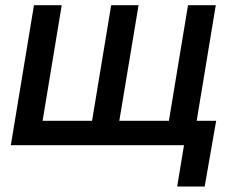

<svg xmlns="http://www.w3.org/2000/svg" viewBox="-20 -549 873 726"><path d="M108.4 -529.3H213.4L141.1 -92.3H328.1L400.4 -529.3H503.9L431.2 -92.3H618.7L690.9 -529.3H795.9L708.5 0H21ZM649.9 156.2 675.8 0H637.7L652.8 -92.3H797.4L753.9 156.2Z"/></svg>

Font: Inter 24pt Medium
Style: Italic
Weight: 500
Italic angle: -9.3988°
Designer: Rasmus Andersson
Foundry: rsms
Version: Version 4.001;git-66647c0bb